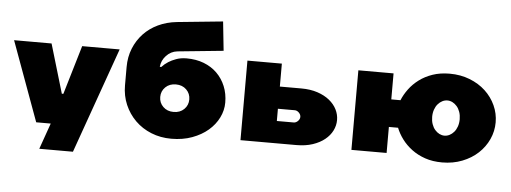

<svg xmlns="http://www.w3.org/2000/svg" viewBox="-56 -920 3327 1250"><g transform="rotate(5 1607.5 -295.0)"><path d="M200 0 10 -520H255L350 -200H360L455 -520H700L455 170H235L295 0Z M1415 -235Q1415 -184 1391.5 -136.5Q1368 -89 1325 -52Q1282 -15 1221 7.5Q1160 30 1085 30Q1014 30 953.5 5.5Q893 -19 849 -62.5Q805 -106 780 -164Q755 -222 755 -290V-410Q755 -476 777.5 -531.5Q800 -587 839.5 -629Q879 -671 934 -697Q989 -723 1055 -730L1355 -760L1375 -570L1075 -540Q1033 -535 1003.5 -503.5Q974 -472 970 -430H980Q997 -449 1022 -465Q1042 -478 1072 -489Q1102 -500 1140 -500Q1202 -500 1252.5 -480.5Q1303 -461 1339 -425.5Q1375 -390 1395 -341.5Q1415 -293 1415 -235ZM1085 -325Q1043 -325 1016.5 -299Q990 -273 990 -235Q990 -197 1016.5 -171Q1043 -145 1085 -145Q1127 -145 1153.5 -171Q1180 -197 1180 -235Q1180 -273 1153.5 -299Q1127 -325 1085 -325Z M1760 -145H1870Q1885 -145 1897.5 -157.5Q1910 -170 1910 -185Q1910 -200 1897.5 -212.5Q1885 -225 1870 -225H1760ZM1535 0V-520H1760V-370H1900Q1960 -370 2006.5 -354.5Q2053 -339 2085 -313Q2117 -287 2133.5 -254Q2150 -221 2150 -185Q2150 -149 2133.5 -116Q2117 -83 2085 -57Q2053 -31 2006.5 -15.5Q1960 0 1900 0Z M3180 -260Q3180 -202 3156 -149.5Q3132 -97 3089 -57Q3046 -17 2986 6.5Q2926 30 2855 30Q2793 30 2743.5 13Q2694 -4 2656 -32.5Q2618 -61 2591.5 -96.5Q2565 -132 2550 -170H2490V0H2260V-520H2490V-350H2550Q2565 -387 2591.5 -423Q2618 -459 2656 -487.5Q2694 -516 2743.5 -533Q2793 -550 2855 -550Q2926 -550 2986 -526.5Q3046 -503 3089 -463Q3132 -423 3156 -370.5Q3180 -318 3180 -260ZM2855 -375Q2838 -375 2822 -367Q2806 -359 2793 -344Q2780 -329 2772.5 -307.5Q2765 -286 2765 -260Q2765 -234 2772.5 -212.5Q2780 -191 2793 -176Q2806 -161 2822 -153Q2838 -145 2855 -145Q2872 -145 2888 -153Q2904 -161 2917 -176Q2930 -191 2937.5 -212.5Q2945 -234 2945 -260Q2945 -286 2937.5 -307.5Q2930 -329 2917 -344Q2904 -359 2888 -367Q2872 -375 2855 -375Z"/></g></svg>

Font: Imperial One
Style: Regular
Weight: 400
Designer: Jovanny Lemonad
Foundry: Jovanny Lemonad
Version: Version 1.000